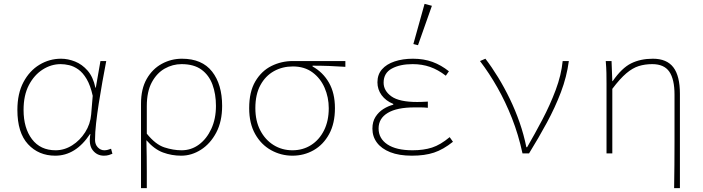

<svg xmlns="http://www.w3.org/2000/svg" viewBox="-20 -794 3640 994"><path d="M266 12Q180 12 125 -47.5Q70 -107 70 -225Q70 -310 101.5 -369Q133 -428 184.5 -459Q236 -490 296 -490Q332 -490 368.5 -475.5Q405 -461 433.5 -428.5Q462 -396 474 -340H476L500 -478H530Q520 -426 510 -370Q500 -314 491.5 -259.5Q483 -205 477.5 -156.5Q472 -108 472 -70Q472 -46 486.5 -31Q501 -16 520 -16Q529 -16 538.5 -18.5Q548 -21 555 -24L562 2Q555 5 544 8.5Q533 12 518 12Q482 12 460 -16.5Q438 -45 448 -100H446Q372 12 266 12ZM268 -16Q313 -16 353.5 -41.5Q394 -67 421 -109.5Q448 -152 452 -202L460 -298Q448 -352 428.5 -385Q409 -418 385.5 -434.5Q362 -451 338.5 -456.5Q315 -462 294 -462Q245 -462 201 -434Q157 -406 129.5 -353.5Q102 -301 102 -225Q102 -131 145.5 -73.5Q189 -16 268 -16Z M710 180V-257Q710 -334 739.5 -385.5Q769 -437 817.5 -463.5Q866 -490 922 -490Q1026 -490 1078 -423.5Q1130 -357 1130 -246Q1130 -165 1099.5 -107.5Q1069 -50 1020.5 -19Q972 12 918 12Q869 12 824 -4.5Q779 -21 738 -68Q739 -20 739.5 18Q740 56 740 94Q740 132 740 180ZM920 -16Q970 -16 1010 -45.5Q1050 -75 1074 -127Q1098 -179 1098 -246Q1098 -307 1080 -356Q1062 -405 1023 -433.5Q984 -462 920 -462Q874 -462 833 -439Q792 -416 766 -368Q740 -320 740 -244V-102Q785 -46 831 -31Q877 -16 920 -16Z M1494 12Q1435 12 1383.5 -16.5Q1332 -45 1301 -100Q1270 -155 1270 -234Q1270 -319 1302 -373Q1334 -427 1385.5 -452.5Q1437 -478 1496 -478H1768V-448Q1725 -451 1683.5 -452.5Q1642 -454 1598 -454V-450Q1652 -420 1683 -366Q1714 -312 1714 -234Q1714 -155 1684 -100Q1654 -45 1604 -16.5Q1554 12 1494 12ZM1494 -16Q1548 -16 1590.5 -43Q1633 -70 1657.5 -119Q1682 -168 1682 -234Q1682 -290 1660.5 -339.5Q1639 -389 1597.5 -419.5Q1556 -450 1496 -450Q1442 -450 1398 -425.5Q1354 -401 1328 -353Q1302 -305 1302 -234Q1302 -168 1327.5 -119Q1353 -70 1396.5 -43Q1440 -16 1494 -16Z M2112 12Q2046 12 2000.5 -6Q1955 -24 1931.5 -55.5Q1908 -87 1908 -128Q1908 -164 1924 -189Q1940 -214 1964.5 -229.5Q1989 -245 2016 -252V-256Q1977 -272 1955.5 -301.5Q1934 -331 1934 -368Q1934 -408 1957.5 -435Q1981 -462 2023 -476Q2065 -490 2118 -490Q2174 -490 2219 -473.5Q2264 -457 2304 -425L2288 -402Q2248 -433 2206.5 -447.5Q2165 -462 2116 -462Q2051 -462 2008.5 -439Q1966 -416 1966 -366Q1966 -324 2006.5 -295Q2047 -266 2140 -266Q2154 -266 2165 -266.5Q2176 -267 2195 -268V-236Q2174 -238 2158.5 -238Q2143 -238 2126 -238Q2035 -238 1987.5 -209.5Q1940 -181 1940 -129Q1940 -77 1985.5 -46.5Q2031 -16 2116 -16Q2173 -16 2216.5 -30Q2260 -44 2308 -84L2325 -60Q2275 -20 2227 -4Q2179 12 2112 12ZM2144 -560 2120 -566 2178 -774 2216 -764Z M2685 0Q2664 -97 2630.5 -182Q2597 -267 2555 -341Q2513 -415 2465 -478L2493 -490Q2526 -447 2558.5 -394Q2591 -341 2619.5 -282Q2648 -223 2670 -160Q2692 -97 2705 -32H2709Q2748 -99 2788 -175Q2828 -251 2857 -328.5Q2886 -406 2893 -478H2925Q2914 -396 2884 -317Q2854 -238 2811.5 -159.5Q2769 -81 2719 0Z M3470 180Q3471 120 3471.5 59.5Q3472 -1 3472 -62Q3472 -123 3472 -183.5Q3472 -244 3472 -304Q3472 -384 3445 -423Q3418 -462 3357 -462Q3319 -462 3287 -452Q3255 -442 3222.5 -414.5Q3190 -387 3150 -334V0H3120V-360Q3120 -389 3119.5 -415.5Q3119 -442 3116 -478H3146L3150 -374H3152Q3199 -442 3247.5 -466Q3296 -490 3360 -490Q3432 -490 3466 -445.5Q3500 -401 3500 -308V180Z"/></svg>

Font: Source Code Pro ExtraLight
Style: Regular
Weight: 200
Monospace: yes
Designer: Paul D. Hunt, Teo Tuominen
Foundry: Adobe
Version: Version 1.026;hotconv 1.1.0;makeotfexe 2.6.0